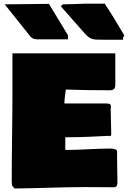

<svg xmlns="http://www.w3.org/2000/svg" viewBox="-20 -1026 707 1061"><path d="M355.5 -808.6V-831.1L250.5 -1004.6L6 -1002L127 -850.6C151.4 -821.3 153.3 -808.6 190.4 -808.6ZM317.5 -989.7 443.4 -846.7C478.5 -806.6 490.2 -806.6 546.9 -806.6H660.2V-818.4C663.1 -822.3 664.1 -826.2 667 -830.1C630.9 -889.4 597.2 -949.1 558.6 -1005.9H454.1C414.1 -1004.9 371.1 -1002 329.1 -1002C323.2 -1001 317.5 -994.6 317.5 -989.7ZM44.9 -17.6C44.9 -12.7 45.9 -6.8 46.9 0L60.5 15.6C190.4 14.6 319.3 7.8 451.2 7.8C504.9 7.8 557.6 8.8 609.4 8.8C625 8.8 628.9 -3.9 628.9 -15.6C628.9 -62.5 627 -107.4 627 -154.3V-191.4C623 -202.1 605.5 -205.1 589.8 -205.1C506.8 -205.1 426.8 -197.3 340.8 -197.3V-267.6H353.5C431.6 -267.6 504.9 -271.5 582 -275.4C583 -274.4 585 -273.4 586.9 -273.4C590.8 -273.4 593.8 -276.4 594.7 -283.2C594.7 -330.1 591.8 -375 591.8 -421.9C591.8 -426.8 592.8 -432.6 592.8 -437.5C592.8 -448.2 588.9 -454.1 568.4 -454.1H335.9C335.9 -480.5 340.8 -504.9 343.8 -531.2C421.9 -528.3 496.1 -527.3 574.2 -527.3H587.9C621.1 -527.3 617.2 -551.8 617.2 -571.3V-731.4H48.8V-529.3C48.8 -362.3 44.9 -203.1 44.9 -36.1Z"/></svg>

Font: Bowlby One SC
Style: Regular
Weight: 400
Width: 1
Version: Version 1.2